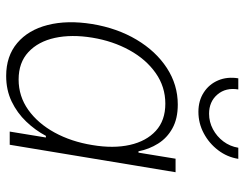

<svg xmlns="http://www.w3.org/2000/svg" viewBox="-106 -686 804 632"><g transform="rotate(90 296.0 -370.0)"><path d="M230 11.7Q164.6 11.7 121.6 -24.7Q78.6 -61 62.3 -125Q45.9 -189 59.1 -271.5Q72.8 -354 110.6 -417.5Q148.4 -481 203.6 -517.1Q258.8 -553.2 324.2 -553.2Q370.6 -553.2 402.3 -535.6Q434.1 -518.1 452.6 -488.5Q471.2 -459 478 -423.8H482.4L502.4 -545.9H546.9L456.5 0H413.1L432.6 -119.1H427.2Q408.7 -84 380.1 -54.2Q351.6 -24.4 314 -6.3Q276.4 11.7 230 11.7ZM241.7 -29.3Q296.9 -29.3 341.6 -61Q386.2 -92.8 416.3 -147.7Q446.3 -202.6 457.5 -272Q469.2 -341.3 457 -395.5Q444.8 -449.7 410.6 -481Q376.5 -512.2 321.3 -512.2Q265.6 -512.2 220.5 -480.5Q175.3 -448.7 145.3 -394.3Q115.2 -339.8 104 -272Q92.8 -203.6 104.7 -148.7Q116.7 -93.8 151.4 -61.5Q186 -29.3 241.7 -29.3ZM348.1 -621.1Q311.5 -621.1 284.4 -638.7Q257.3 -656.2 244.6 -686Q231.9 -715.8 237.8 -752.4H274.4Q267.6 -711.4 291 -683.8Q314.5 -656.2 354.5 -656.2Q381.3 -656.2 405.3 -668.9Q429.2 -681.6 445.6 -703.4Q461.9 -725.1 466.3 -752.4H502.9Q497.1 -715.8 474.4 -686Q451.7 -656.2 418.7 -638.7Q385.7 -621.1 348.1 -621.1Z"/></g></svg>

Font: Inter ExtraLight
Style: Italic
Weight: 250
Italic angle: -9.3988°
Designer: Rasmus Andersson
Foundry: rsms
Version: Version 4.001;git-66647c0bb